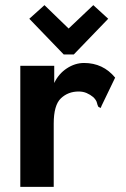

<svg xmlns="http://www.w3.org/2000/svg" viewBox="-20 -727 490 747"><path d="M59 -471H191V-404Q208 -440 240 -461Q272 -482 307 -482Q381 -482 428 -425L375 -315L372 -307L363 -311Q359 -318 357 -327.5Q355 -337 343 -349Q331 -359 317 -365Q303 -371 286 -371Q245 -371 217 -344.5Q189 -318 189 -246V0H59ZM153 -707 247 -616 343 -707 401 -654 267 -515H228L94 -654Z"/></svg>

Font: Inconsolata SemiCondensed Black
Style: Regular
Weight: 900
Width: 4
Monospace: yes
Designer: Raph Levien, Cyreal, Brenton Simpson
Foundry: Raph Levien, Cyreal, Google
Version: Version 3.001; ttfautohint (v1.8.2.53-6de2)